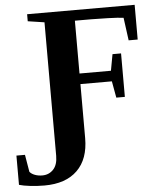

<svg xmlns="http://www.w3.org/2000/svg" viewBox="-140 -705 810 971"><g transform="rotate(-5 264.5 -219.5)"><path d="M272 -279.3V-4.9Q272 101.1 213.4 158.4Q154.8 215.8 46.4 215.8Q9.8 215.8 -25.6 211.7Q-61 207.5 -82 201.2V52.7H-38.6L-23.9 140.1Q-14.6 151.4 2.4 157.7Q19.5 164.1 40 164.1Q73.7 164.1 95.9 140.6Q118.2 117.2 118.2 71.3V-606.4L34.2 -619.1V-654.8H580.1V-478.5H534.2L518.6 -594.2Q494.6 -597.7 439.5 -599.4Q384.3 -601.1 352.5 -601.1H272V-333H431.6L446.8 -416H490.2V-195.3H446.8L431.6 -279.3Z"/></g></svg>

Font: Tinos
Style: Bold
Weight: 700
Designer: Steve Matteson
Foundry: Monotype Imaging Inc.
Version: Version 1.23